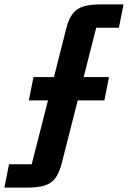

<svg xmlns="http://www.w3.org/2000/svg" viewBox="-70 -718 581 872"><path d="M-50 134 -29 28H74L148 -262H61L82 -368H175L231 -589Q242 -632 260 -655.5Q278 -679 308 -688.5Q338 -698 386 -698H491L470 -592H367L310 -368H425L404 -262H283L210 25Q199 68 181 91.5Q163 115 133 124.5Q103 134 55 134Z"/></svg>

Font: IBM Plex Sans Condensed
Style: Bold Italic
Weight: 700
Width: 3
Italic angle: -11.31°
Designer: Mike Abbink, Paul van der Laan, Pieter van Rosmalen
Foundry: Bold Monday
Version: Version 3.201